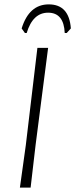

<svg xmlns="http://www.w3.org/2000/svg" viewBox="-20 -858 344 878"><path d="M94 -707 79 -728Q113 -838 203 -838Q296 -838 304 -728L285 -707H276Q272 -800 200 -800Q130 -800 102 -707ZM200 -639 143 -197 120 0H71L98 -194L151 -639Z"/></svg>

Font: Alegreya Sans Light
Style: Italic
Weight: 300
Italic angle: -7°
Designer: Juan Pablo del Peral
Foundry: Huerta Tipografica
Version: Version 2.007